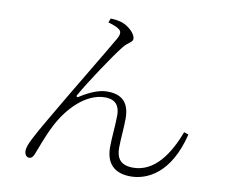

<svg xmlns="http://www.w3.org/2000/svg" viewBox="-84 -866 1169 999"><g transform="rotate(10 500.0 -366.5)"><path d="M666 29C752 29 873 -24 925 -238L901 -246C856 -125 784 -18 671 -18C606 -18 582 -51 582 -107C582 -150 589 -216 589 -262C589 -344 552 -385 472 -385C429 -385 382 -366 329 -332C320 -326 314 -332 320 -341C362 -416 469 -576 507 -623C531 -655 557 -659 557 -678C557 -706 518 -740 485 -752C469 -758 441 -762 422 -762L414 -740C432 -735 459 -726 472 -716C485 -707 489 -693 474 -666C435 -597 285 -350 189 -184C138 -96 105 -38 105 -9C105 16 119 25 129 25C141 25 148 19 156 1C169 -30 188 -89 221 -155C273 -259 365 -353 465 -353C525 -353 543 -317 543 -273C543 -216 535 -153 535 -103C535 -10 587 29 666 29Z"/></g></svg>

Font: Source Han Serif TW VF
Style: Regular
Weight: 250
Designer: Ryoko NISHIZUKA 西塚涼子 (kana & ideographs); Frank Grießhammer (Latin, Greek & Cyrillic); Wenlong ZHANG 张文龙 (bopomofo); San
Foundry: Adobe
Version: Version 2.002;hotconv 1.1.0;makeotfexe 2.6.0